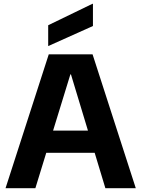

<svg xmlns="http://www.w3.org/2000/svg" viewBox="-20 -984 739 1004"><path d="M9 0 235 -700H464L690 0H531L351 -595H348L165 0ZM120 -185 159 -301H527L565 -185ZM232 -743V-852L463 -964H466V-848Z"/></svg>

Font: DM Sans 36pt Black
Style: Regular
Weight: 900
Designer: Colophon Foundry, Jonny Pinhorn
Foundry: Colophon Foundry
Version: Version 4.004;gftools[0.9.30]